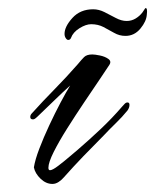

<svg xmlns="http://www.w3.org/2000/svg" viewBox="-20 -435 385 476"><path d="M110 21Q94 21 80.5 8Q67 -5 64 -20Q67 -39 77.5 -66.5Q88 -94 102 -124Q116 -154 130 -180.5Q144 -207 154 -223Q135 -206 113.5 -185Q92 -164 73 -146Q72 -145 68.5 -142Q65 -139 62 -139Q55 -139 55 -145Q55 -150 59 -154Q86 -184 115.5 -214Q145 -244 173 -276Q182 -287 188.5 -293.5Q195 -300 209 -300Q215 -300 227.5 -297.5Q240 -295 248.5 -289Q257 -283 251 -274Q244 -263 227 -238Q210 -213 188.5 -181Q167 -149 146.5 -116.5Q126 -84 113 -58Q100 -32 100 -19Q100 -13 104 -13Q110 -13 124.5 -24Q139 -35 153.5 -47.5Q168 -60 173 -64Q202 -89 230 -115.5Q258 -142 283 -171Q285 -173 288.5 -177Q292 -181 296 -181Q301 -181 301 -175Q301 -168 296 -161Q283 -145 267 -129.5Q251 -114 237 -99Q211 -73 186.5 -47.5Q162 -22 138 5Q133 11 125.5 16Q118 21 110 21ZM149 -336Q146 -336 143 -340.5Q140 -345 140 -351Q140 -369 159.5 -390.5Q179 -412 211 -412Q225 -412 239 -405Q253 -398 267 -390.5Q281 -383 294 -383Q306 -383 316 -389Q326 -395 333 -404Q336 -408 338 -411.5Q340 -415 341 -415Q346 -415 344 -399Q343 -382 328 -364Q313 -346 291 -346Q276 -346 263 -353.5Q250 -361 236.5 -368Q223 -375 206 -375Q193 -375 177 -365Q161 -355 156 -341Q154 -336 149 -336Z"/></svg>

Font: Hurricane
Style: Regular
Weight: 400
Designer: Robert E. Leuschke
Foundry: Robert E. Leuschke
Version: Version 1.010; ttfautohint (v1.8.3)